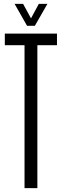

<svg xmlns="http://www.w3.org/2000/svg" viewBox="-20 -974 320 994"><path d="M107 0V-740H5V-800H275V-740H173.5V0ZM120 -840.5 55.5 -954H99.5L140.5 -879L181 -954H225.5L160.5 -840.5Z"/></svg>

Font: Big Shoulders Display Thin
Style: Regular
Weight: 400
Version: Version 2.002